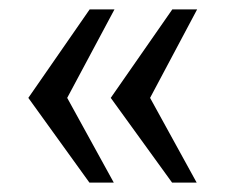

<svg xmlns="http://www.w3.org/2000/svg" viewBox="-20 -460 494 410"><path d="M300.5 -251 400 -70H347.5L216.5 -251L348 -440H401ZM123.5 -251 223 -70H171L40.5 -251L171.5 -440H224.5Z"/></svg>

Font: Public Sans
Style: Regular
Weight: 400
Designer: The Public Sans project authors (U.S. Web Design System). Libre Franklin designed by Pablo Impallari and Rodrigo Fuenzal
Version: Version 1.008; ttfautohint (v1.8.1) -l 8 -r 50 -G 200 -x 14 